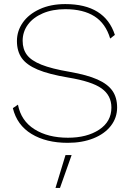

<svg xmlns="http://www.w3.org/2000/svg" viewBox="-20 -690 643 941"><path d="M543 -519 520 -501Q498 -575 443 -610Q388 -645 300 -645Q237 -645 189.5 -624.5Q142 -604 116.5 -569Q91 -534 91 -490Q91 -449 112 -421Q133 -393 183 -373Q233 -353 321 -338Q407 -323 457.5 -300.5Q508 -278 531 -245Q554 -212 554 -163Q554 -113 523.5 -73.5Q493 -34 438 -12Q383 10 312 10Q206 10 134.5 -33.5Q63 -77 43 -160L68 -177Q83 -98 149 -56.5Q215 -15 313 -15Q406 -15 466 -54.5Q526 -94 526 -163Q526 -222 478 -256.5Q430 -291 314 -310Q219 -326 164.5 -349Q110 -372 86.5 -405.5Q63 -439 63 -489Q63 -538 91.5 -579Q120 -620 174 -645Q228 -670 300 -670Q494 -670 543 -519ZM274 231H252L301 70H331Z"/></svg>

Font: Work Sans ExtraLight
Style: Regular
Weight: 280
Designer: Wei Huang
Foundry: Wei Huang
Version: Version 1.500